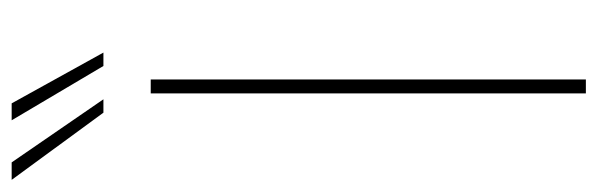

<svg xmlns="http://www.w3.org/2000/svg" viewBox="-390 -640 1000 321"><g transform="rotate(-90 109.5 -480.0)"><path d="M136.7 -727.5V0H113.3V-727.5ZM81.1 -806.6 -31.2 -960H-2L103.5 -806.6ZM159.2 -806.6 68.4 -960H96.7L181.6 -806.6Z"/></g></svg>

Font: Inter Tight Thin
Style: Regular
Weight: 250
Designer: Rasmus Andersson
Foundry: rsms
Version: Version 3.004